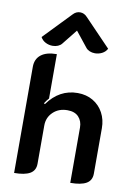

<svg xmlns="http://www.w3.org/2000/svg" viewBox="-104 -1035 770 1108"><g transform="rotate(10 281.0 -480.5)"><path d="M59 -613Q59 -659 91 -684Q123 -709 183 -709V-449Q170 -435 159 -417L165 -413Q234 -509 341 -509Q392 -509 431 -486Q470 -463 491.5 -423Q513 -383 513 -333V-67Q513 -27 482 -9Q451 9 388 9V-315Q388 -353 365.5 -377Q343 -401 300 -401Q249 -401 216 -369.5Q183 -338 183 -291V-67Q183 -27 152 -9Q121 9 59 9ZM150 -752Q128 -752 108.5 -762Q89 -772 79 -791L232 -950Q250 -970 274 -970Q298 -970 316 -950L469 -791Q459 -772 439.5 -762Q420 -752 398 -752Q381 -752 367 -758Q353 -764 345 -774L274 -863L203 -774Q195 -764 181 -758Q167 -752 150 -752Z"/></g></svg>

Font: K2D
Style: Bold
Weight: 700
Designer: Katatrad Aksorn Co.,Ltd.
Foundry: Cadson Demak Co.,Ltd.
Version: Version 1.000; ttfautohint (v1.6)